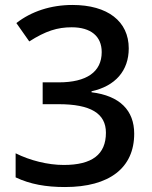

<svg xmlns="http://www.w3.org/2000/svg" viewBox="-20 -879 612 774"><path d="M242 -125C422 -125 521 -203 521 -340C521 -434 463 -493 349 -507V-511C445 -532 499 -594 499 -684C499 -793 414 -859 272 -859C185 -859 106 -833 46 -786L98 -712C164 -754 211 -769 269 -769C346 -769 390 -733 390 -669C390 -589 329 -547 217 -547H152V-459H216C345 -459 407 -422 407 -344C407 -256 351 -214 237 -214C173 -214 101 -232 43 -261V-164C102 -136 166 -125 242 -125Z"/></svg>

Font: Noto Naskh Arabic UI Medium
Style: Regular
Weight: 500
Designer: Monotype Design Team, David Williams, Mohamad Dakak and Nizar Qandah
Foundry: Monotype Imaging Inc.
Version: Version 2.014